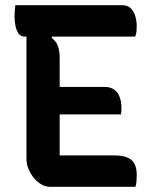

<svg xmlns="http://www.w3.org/2000/svg" viewBox="-20 -720 590 740"><path d="M39 -700H450Q474 -700 486 -686Q498 -672 502.5 -654Q507 -636 507 -623Q507 -609 506 -598.5Q505 -588 501 -579H75Q60 -579 51.5 -591Q43 -603 39.5 -621Q36 -639 36 -658Q36 -668 37 -679Q38 -690 39 -700ZM170 -385H384Q407 -385 421.5 -373.5Q436 -362 442 -344Q448 -326 448 -306Q448 -301 448 -296Q448 -291 447.5 -287Q447 -283 446 -279H170ZM173 0Q156 0 140 -9Q124 -18 111 -33.5Q98 -49 90 -68.5Q82 -88 82 -108Q82 -157 82 -207Q82 -257 82 -308Q82 -359 82 -409Q82 -459 82 -507.5Q82 -556 82 -603H190L179 -574Q196 -562 203 -543Q210 -524 210 -496Q210 -450 210 -403Q210 -356 210 -308.5Q210 -261 210 -214Q210 -167 210 -121H420Q466 -121 486.5 -103.5Q507 -86 507 -46Q507 -33 506 -20.5Q505 -8 502 0Z"/></svg>

Font: Recursive Casual SemiBold
Style: Regular
Weight: 600
Version: Version 1.047